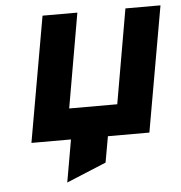

<svg xmlns="http://www.w3.org/2000/svg" viewBox="-50 -559 734 780"><g transform="rotate(-5 316.5 -169.0)"><path d="M62 0 152 -511H294L227 -126H423L490 -511H633L543 0ZM193 173 242 -107H393L355 106Z"/></g></svg>

Font: Overpass Black
Style: Italic
Weight: 900
Italic angle: -10°
Designer: Delve Withrington, Dave Bailey, Thomas Jockin
Foundry: Delve Fonts LLC
Version: Version 4.000